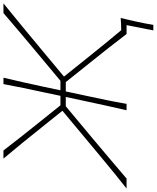

<svg xmlns="http://www.w3.org/2000/svg" viewBox="62 -835 908 1112"><g transform="rotate(-90 516.0 -279.0)"><path d="M-20 0Q18.5 -30 65.8 -68.5Q113 -107 161.8 -147.5Q210.5 -188 253 -223.5L430.5 -371.5L331.5 -495Q289 -548 245.5 -601.8Q202 -655.5 153.5 -713H200.5Q246.5 -653 282.5 -607.5Q318.5 -562 355.5 -516L462 -383H517L536.5 -475.5Q550.5 -540.5 562.2 -596.5Q574 -652.5 585 -713H622Q607.5 -652.5 595 -596.5Q582.5 -540.5 568.5 -475.5L549 -383H604L761 -514Q818 -561.5 872.2 -607.2Q926.5 -653 996.5 -713H1052.5Q981.5 -655.5 916.5 -602Q851.5 -548.5 787.5 -495L628.5 -362.5L740.5 -222.5Q776.5 -178 818.2 -126.2Q860 -74.5 897 -31Q914.5 -31 932.2 -31.8Q950 -32.5 968 -34Q961.5 -8.5 956 15.8Q950.5 40 945.5 63Q940.5 86 936 109.2Q931.5 132.5 928 155H896L926.5 0H875Q832.5 -56 795 -103.5Q757.5 -151 720.5 -197L596.5 -352H542.5L518 -237.5Q504 -172.5 492.5 -116.5Q481 -60.5 470.5 0H433.5Q447.5 -60.5 459.8 -116.5Q472 -172.5 486 -237.5L510.5 -352H456.5L275 -200.5Q217.5 -152 160 -103.8Q102.5 -55.5 38 0Z"/></g></svg>

Font: Commissioner Flair Thin
Style: Italic
Weight: 100
Italic angle: -12°
Designer: Kostas Bartsokas
Foundry: Kostas Bartsokas
Version: Version 1.000; ttfautohint (v1.8.3)